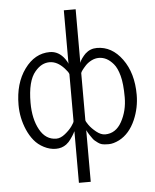

<svg xmlns="http://www.w3.org/2000/svg" viewBox="-61 -791 840 1042"><g transform="rotate(-5 358.5 -270.0)"><path d="M390.6 -447.8Q392.6 -457 403.1 -471.7Q413.6 -486.3 423.8 -496.1Q450.2 -520.5 486.8 -520.5Q568.4 -520.5 624.3 -443.6Q680.2 -366.7 680.2 -249Q680.2 -178.2 652.3 -113.3Q620.6 -40.5 563.5 -10.7Q531.2 5.4 505.9 5.4Q480.5 5.4 469 2.2Q457.5 -1 448 -8.1Q438.5 -15.1 431.2 -21.2Q423.8 -27.3 417 -38.1L406.2 -53.7Q398.9 -64.5 390.6 -81.1V200.2H326.2V-81.1Q317.9 -64.5 312.5 -56.6L299.8 -38.1Q291 -24.9 275.4 -12.7Q251 5.4 218.3 5.4Q185.5 5.4 153.6 -11Q121.6 -27.3 100.3 -53.5Q79.1 -79.6 64.5 -113.3Q36.6 -178.2 36.6 -249Q36.6 -366.7 92.5 -443.6Q148.4 -520.5 230 -520.5Q278.8 -520.5 311.5 -475.1Q324.2 -457 326.2 -447.8V-739.7H390.6ZM390.6 -135.7Q390.6 -128.9 404.8 -108.9Q418.9 -88.9 443.6 -69.1Q468.3 -49.3 491.2 -49.3Q549.3 -49.3 581.8 -108.2Q614.3 -167 614.3 -241Q614.3 -314.9 602.5 -358.4Q590.8 -401.9 571.8 -424.1Q552.7 -446.3 533.2 -456.1Q513.7 -465.8 492.7 -465.8Q471.7 -465.8 451.9 -455.6Q432.1 -445.3 419.4 -431.6Q393.1 -402.8 390.6 -392.1ZM326.2 -135.7V-392.1Q323.7 -402.8 304.2 -424.1Q284.7 -445.3 264.9 -455.6Q245.1 -465.8 224.1 -465.8Q203.1 -465.8 183.6 -456.1Q164.1 -446.3 145 -423.8Q102.5 -374.5 102.5 -254.9Q102.5 -167 135 -108.2Q167.5 -49.3 225.6 -49.3Q248.5 -49.3 273.2 -69.1Q297.9 -88.9 312 -108.9Q326.2 -128.9 326.2 -135.7Z"/></g></svg>

Font: News Cycle
Style: Regular
Weight: 500
Version: Version 0.5.2